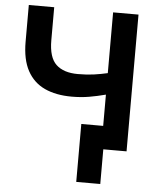

<svg xmlns="http://www.w3.org/2000/svg" viewBox="-59 -750 815 979"><g transform="rotate(5 349.0 -261.0)"><path d="M368 177.5V-119H556V0H491V177.5ZM480 0V-279Q436.5 -267.5 395.2 -260.5Q354 -253.5 307 -253.5Q226 -253.5 168.2 -280.2Q110.5 -307 79.5 -364Q48.5 -421 48.5 -512.5V-700H178.5V-531Q178.5 -443 216.8 -407Q255 -371 328 -371Q374 -371 409.5 -376Q445 -381 480 -389V-700H610V0Z"/></g></svg>

Font: Geologica Roman Medium
Style: Regular
Weight: 500
Designer: Sindre Bremnes, Frode Helland
Foundry: Monokrom Skriftforlag AS
Version: Version 1.010;gftools[0.9.28]